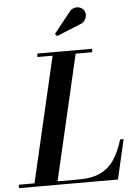

<svg xmlns="http://www.w3.org/2000/svg" viewBox="-110 -1039 771 1087"><g transform="rotate(-5 276.0 -495.5)"><path d="M38.5 0 212.5 -750H343.5L169.5 0ZM-46.5 0V-19.5H295Q373.5 -19.5 422 -44.5Q470.5 -69.5 499.5 -115.5Q528.5 -161.5 547.5 -225H567.5L515.5 0ZM122.5 -730.5V-750H433.5V-730.5ZM243 -839 232 -852 324 -967.5Q333.5 -981 346 -986.5Q358.5 -992 370.8 -991.2Q383 -990.5 393 -984.8Q403 -979 408.5 -970.5Q417 -957.5 415.5 -941.5Q414 -925.5 404 -912.2Q394 -899 377 -893.5Z"/></g></svg>

Font: Bodoni Moda 11pt SemiBold
Style: Italic
Weight: 600
Italic angle: -13°
Designer: Owen Earl
Foundry: indestructible type
Version: Version 2.004